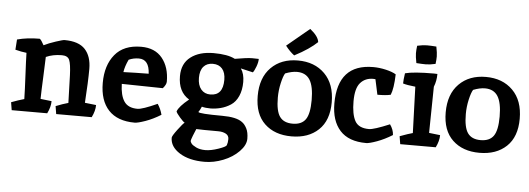

<svg xmlns="http://www.w3.org/2000/svg" viewBox="-58 -923 3695 1341"><g transform="rotate(5 1789.5 -252.5)"><path d="M544 -96 623 -87Q623 -46 600 0H351L342 -55Q389 -74 429 -85Q426 -200 423 -278.5Q420 -357 408 -385Q396 -413 355 -413Q293 -413 244 -391Q243 -348 238.5 -250.5Q234 -153 233 -96L311 -87Q311 -46 288 0H39L30 -55Q80 -74 120 -85Q119 -145 113.5 -251Q108 -357 107 -408Q70 -412 28 -423L33 -495Q103 -514 191 -514Q202 -507 221 -471Q255 -488 304 -504Q353 -520 364 -520Q464 -520 509 -471Q554 -422 554 -334Q554 -246 544 -96Z M913 -86Q947 -86 1051 -133Q1073 -101 1084 -59Q1029 -25 976.5 -6.5Q924 12 902 12Q781 12 718.5 -55Q656 -122 656 -245.5Q656 -369 718 -444.5Q780 -520 902 -520Q999 -520 1050 -457Q1101 -394 1101 -293Q1101 -272 1077 -245L789 -250Q791 -170 819 -128Q847 -86 913 -86ZM893 -437Q855 -437 822 -422Q799 -374 793 -333Q871 -336 970 -337Q965 -437 893 -437Z M1360 -140Q1349 -114 1339 -101Q1347 -89 1507 -89Q1607 -89 1648 -58Q1667 -45 1681.5 -17Q1696 11 1696 55.5Q1696 100 1652 145Q1608 190 1542 216Q1476 242 1411 242Q1303 242 1236 199.5Q1169 157 1169 94Q1169 82 1204 35.5Q1239 -11 1250 -18Q1240 -23 1215 -51.5Q1190 -80 1187 -92Q1200 -128 1267 -182Q1189 -229 1189 -340Q1189 -428 1249.5 -474Q1310 -520 1409.5 -520Q1509 -520 1560 -493Q1645 -508 1680.5 -508Q1716 -508 1727 -507Q1727 -483 1715.5 -452.5Q1704 -422 1694 -410L1608 -430Q1633 -394 1633 -337Q1633 -280 1614 -237.5Q1595 -195 1562 -173.5Q1529 -152 1492 -142.5Q1455 -133 1420.5 -133Q1386 -133 1360 -140ZM1490 21Q1373 21 1335 19Q1327 36 1315 67.5Q1303 99 1303 105Q1303 111 1311 122.5Q1319 134 1345.5 147Q1372 160 1410.5 160Q1449 160 1501 142Q1553 124 1557 113Q1564 94 1564 69Q1564 44 1542 32.5Q1520 21 1490 21ZM1411 -230Q1500 -230 1500 -340Q1500 -391 1476.5 -418Q1453 -445 1411 -445Q1369 -445 1345.5 -418Q1322 -391 1322 -339.5Q1322 -288 1346 -259Q1370 -230 1411 -230Z M2001 -440Q1965 -440 1919 -422Q1906 -402 1894.5 -351.5Q1883 -301 1883 -250Q1883 -156 1911 -116.5Q1939 -77 2001.5 -77Q2064 -77 2092 -116.5Q2120 -156 2120 -252.5Q2120 -349 2091.5 -394.5Q2063 -440 2001 -440ZM2001 -520Q2118 -520 2189.5 -448.5Q2261 -377 2261 -249.5Q2261 -122 2190 -55Q2119 12 2001 12Q1883 12 1812.5 -55Q1742 -122 1742 -249.5Q1742 -377 1813 -448.5Q1884 -520 2001 -520ZM1909 -616 2067 -747Q2126 -700 2130 -660Q2104 -635 2064.5 -608Q2025 -581 1971 -553Q1939 -577 1909 -616Z M2551 -437 2535 -438Q2479 -438 2445.5 -399.5Q2412 -361 2412 -270.5Q2412 -180 2437.5 -133Q2463 -86 2536 -86Q2570 -86 2680 -132Q2705 -97 2707 -59Q2652 -25 2599.5 -6Q2547 13 2525 13Q2402 13 2341 -54.5Q2280 -122 2280 -244Q2280 -520 2529 -520Q2572 -520 2617.5 -509.5Q2663 -499 2689 -483Q2686 -383 2667 -338Q2634 -330 2574 -330Z M2955 -512Q2974 -512 2979 -511Q2979 -462 2962 -420Q2958 -204 2957 -96L3035 -87Q3035 -46 3012 0H2763L2754 -55Q2816 -78 2844 -85L2833 -409Q2774 -415 2746 -424Q2746 -449 2753 -496Q2812 -512 2955 -512ZM2955 -701Q2964 -656 2964 -632.5Q2964 -609 2960 -580Q2920 -571 2892.5 -571Q2865 -571 2826 -574Q2817 -619 2817 -642.5Q2817 -666 2821 -695Q2861 -704 2888.5 -704Q2916 -704 2955 -701Z M3319 -440Q3283 -440 3237 -422Q3224 -402 3212.5 -351.5Q3201 -301 3201 -250Q3201 -156 3229 -116.5Q3257 -77 3319.5 -77Q3382 -77 3410 -116.5Q3438 -156 3438 -252.5Q3438 -349 3409.5 -394.5Q3381 -440 3319 -440ZM3319 -520Q3436 -520 3507.5 -448.5Q3579 -377 3579 -249.5Q3579 -122 3508 -55Q3437 12 3319 12Q3201 12 3130.5 -55Q3060 -122 3060 -249.5Q3060 -377 3131 -448.5Q3202 -520 3319 -520Z"/></g></svg>

Font: Inika
Style: Bold
Weight: 700
Version: Version 1.001